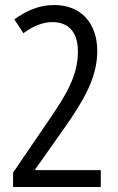

<svg xmlns="http://www.w3.org/2000/svg" viewBox="-20 -744 469 764"><path d="M381 0V-67H120V-70L235 -233C314 -345 367 -436 367 -541C367 -651 303 -724 196 -724C133 -724 84 -700 37 -667L73 -612C112 -640 149 -656 189 -656C253 -656 290 -615 290 -540C290 -442 244 -367 171 -261L32 -57V0Z"/></svg>

Font: Noto Sans Sinhala ExtraCondensed
Style: Regular
Weight: 400
Width: 2
Designer: Jelle Bosma - Monotype Design Team
Foundry: Monotype Imaging Inc.
Version: Version 2.006